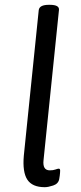

<svg xmlns="http://www.w3.org/2000/svg" viewBox="-20 -772 337 798"><path d="M166 6Q114 6 93.5 -25.5Q73 -57 79 -125L141 -730Q144 -752 183 -752H187Q228 -752 225 -730L161 -107Q156 -64 187 -64Q201 -64 210.5 -67.5Q220 -71 224 -71Q230 -71 230 -63Q230 -62 229.5 -53Q229 -44 226 -27Q222 -8 201 -1Q180 6 166 6Z"/></svg>

Font: Asap
Style: Italic
Weight: 400
Italic angle: -6°
Designer: Pablo Cosgaya
Foundry: Omnibus-Type
Version: Version 3.001; ttfautohint (v1.8.3)